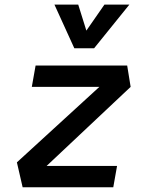

<svg xmlns="http://www.w3.org/2000/svg" viewBox="-20 -796 626 816"><path d="M535.2 -426.8 138.7 -53.7 51.8 -106 465.3 -484.4ZM477.5 -90.8 461.4 0H76.2L51.8 -106L82 -90.8ZM535.2 -426.8H115.2L131.3 -517.6H520.5ZM295.9 -590.8 211.4 -776.4H312.5L350.1 -656.2H340.3L423.8 -776.4H529.8L379.9 -590.8Z"/></svg>

Font: Cascadia Mono NF
Style: Italic
Weight: 400
Italic angle: -10°
Monospace: yes
Designer: Aaron Bell
Foundry: Saja Typeworks
Version: Version 2404.023